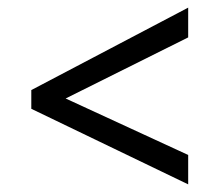

<svg xmlns="http://www.w3.org/2000/svg" viewBox="-20 -574 575 503"><path d="M62 -289V-338L473 -554V-476L152 -316L473 -168V-91Z"/></svg>

Font: Noto Sans Bengali UI SemiCondensed
Style: Regular
Weight: 400
Width: 4
Designer: Jelle Bosma - Monotype Design Team
Foundry: Monotype Imaging Inc.
Version: Version 2.003